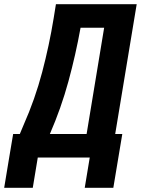

<svg xmlns="http://www.w3.org/2000/svg" viewBox="-74 -755 675 920"><path d="M332 145H469L512 -113H478L581 -735H194L183 -667Q162 -538 128 -409Q94 -280 39 -156L21 -113H-11L-30 0H356ZM341 -113H165Q219 -237 254 -365.5Q289 -494 312 -622H425ZM-54 145H83L107 0H-30Z"/></svg>

Font: Iosevka Sparkle XBdObl
Style: Regular
Weight: 800
Italic angle: -9°
Designer: Belleve Invis
Foundry: Belleve Invis
Version: Version 4.5.0; ttfautohint (v1.8.3)